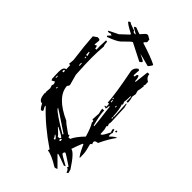

<svg xmlns="http://www.w3.org/2000/svg" viewBox="-265 -940 1074 1074"><g transform="rotate(45 272.5 -403.0)"><path d="M390.6 43.9Q331.1 6.8 295.9 2L299.8 -7.8Q187.5 -84 111.3 -166V-156.2Q121.1 -141.6 122.1 -133.8L112.3 -128.9Q104.5 -128.9 87.9 -160.2H86.9Q60.5 -160.2 57.6 -214.8H62.5Q61.5 -218.8 58.6 -218.8H57.6L60.5 -252L54.7 -270.5Q58.6 -279.3 58.6 -284.2Q53.7 -293 53.7 -297.9L35.2 -288.1L30.3 -296.9L28.3 -349.6Q28.3 -389.6 48.8 -390.6L47.9 -422.9H38.1L41 -455.1Q27.3 -559.6 23.4 -626L45.9 -641.6H55.7Q64.5 -640.6 65.4 -632.8L62.5 -600.6H66.4L76.2 -605.5Q81.1 -597.7 81.1 -586.9L90.8 -587.9L89.8 -614.3Q89.8 -633.8 91.8 -662.1H100.6L101.6 -658.2Q102.5 -636.7 107.4 -629.9Q103.5 -587.9 103.5 -536.1Q103.5 -492.2 108.4 -407.2L126 -342.8Q122.1 -329.1 117.2 -329.1Q121.1 -246.1 253.9 -186.5Q253.9 -181.6 316.4 -138.7Q316.4 -143.6 321.3 -143.6Q326.2 -134.8 326.2 -129.9L339.8 -130.9Q352.5 -161.1 392.6 -202.1Q376 -257.8 361.3 -280.3L360.4 -293.9Q350.6 -293.9 350.6 -297.9L353.5 -344.7Q347.7 -363.3 346.7 -377L361.3 -377.9Q362.3 -340.8 379.9 -276.4H384.8Q381.8 -311.5 368.2 -415H363.3V-409.2Q363.3 -397.5 360.4 -391.6Q350.6 -395.5 345.7 -395.5V-400.4H355.5L354.5 -423.8L344.7 -422.9Q341.8 -486.3 311.5 -639.6V-643.6Q311.5 -665 333 -678.7L341.8 -673.8L338.9 -641.6L339.8 -631.8L348.6 -632.8V-635.7Q348.6 -651.4 357.4 -651.4Q366.2 -651.4 368.2 -615.2H373L382.8 -699.2L396.5 -700.2Q397.5 -676.8 421.9 -664.1L422.9 -640.6Q422.9 -635.7 418 -635.7Q418 -631.8 420.9 -631.8H422.9Q419.9 -599.6 416 -588.9L421.9 -566.4L418 -543Q424.8 -523.4 424.8 -502L415 -501L414.1 -538.1H409.2V-526.4Q409.2 -504.9 406.2 -491.2Q411.1 -483.4 412.1 -472.7H407.2Q418 -445.3 420.9 -389.6H425.8L420.9 -492.2H424.8L430.7 -469.7L435.5 -358.4Q435.5 -350.6 432.6 -343.8Q437.5 -335 437.5 -330.1Q437.5 -325.2 432.6 -325.2L438.5 -302.7L440.4 -269.5L445.3 -270.5Q452.1 -270.5 475.6 -318.4Q469.7 -326.2 469.7 -340.8L478.5 -341.8Q479.5 -331.1 484.4 -323.2Q480.5 -314.5 480.5 -304.7L481.4 -294.9H485.4Q508.8 -319.3 521.5 -320.3Q493.2 -283.2 465.8 -224.6Q443.4 -222.7 443.4 -210.9Q444.3 -203.1 448.2 -196.3Q439.5 -194.3 439.5 -186.5Q451.2 -144.5 452.1 -127.4Q453.1 -110.4 453.1 -93.8Q444.3 -93.8 413.1 -162.1L408.2 -161.1Q395.5 -132.8 383.8 -95.7Q408.2 -93.8 461.9 -10.7L467.8 11.7L459 17.6Q451.2 -4.9 440.4 -4.9H439.5L443.4 -14.6Q378.9 -57.6 376 -57.6Q367.2 -55.7 367.2 -43Q368.2 -38.1 429.7 -4.9L420.9 0Q357.4 -24.4 349.6 -24.4L350.6 -19.5L408.2 38.1Q400.4 43 390.6 43.9ZM80.1 -526.4 74.2 -549.8H69.3L70.3 -526.4ZM80.1 -507.8V-517.6H75.2L76.2 -507.8ZM87.9 -457 86.9 -475.6H82L83 -457ZM352.5 -456.1 351.6 -465.8 347.7 -464.8V-456.1ZM358.4 -437.5 357.4 -452.1 352.5 -451.2 353.5 -437.5ZM395.5 -434.6 394.5 -444.3H390.6V-434.6ZM49.8 -367.2V-380.9Q41 -379.9 41 -373V-367.2ZM425.8 -376V-385.7L420.9 -384.8V-376ZM39.1 -315.4 43 -316.4V-330.1H38.1ZM488.3 -336.9V-346.7H497.1V-337.9ZM86.9 -276.4V-285.2H82V-276.4ZM293.9 -119.1V-124Q171.9 -206.1 168.9 -206.1L169.9 -201.2Q184.6 -180.7 290 -119.1ZM291 -90.8Q299.8 -91.8 299.8 -100.6Q282.2 -114.3 247.1 -130.9H242.2Q281.2 -96.7 281.2 -90.8ZM309.6 -82V-96.7Q300.8 -94.7 300.8 -87.9V-82ZM273.4 -66.4 283.2 -67.4Q282.2 -79.1 262.7 -89.8L263.7 -85Q273.4 -74.2 273.4 -66.4ZM82 -679.7 77.1 -684.6 94.7 -704.1Q86.9 -704.1 85.9 -709Q82 -707 78.6 -705.6Q75.2 -704.1 73.2 -704.1Q62.5 -704.1 61.5 -708Q61.5 -710 118.2 -737.3L165 -781.2V-786.1Q107.4 -815.4 105.5 -825.2Q115.2 -832 117.2 -832Q117.2 -827.1 165 -811.5Q166 -801.8 176.8 -801.8Q181.6 -801.8 186.5 -803.7L151.4 -823.2L150.4 -827.1Q150.4 -832 162.1 -833Q195.3 -819.3 200.2 -819.3Q223.6 -847.7 229.5 -848.6L237.3 -849.6L259.8 -836.9L261.7 -817.4Q249 -807.6 249 -800.8V-799.8Q335.9 -772.5 374 -752.9L375 -747.1Q361.3 -725.6 357.4 -725.6Q285.2 -745.1 281.2 -745.1Q321.3 -727.5 321.3 -722.7Q321.3 -716.8 310.5 -710H306.6L205.1 -761.7Q198.2 -760.7 154.3 -715.8Q137.7 -700.2 82 -679.7Z"/></g></svg>

Font: Blackcraft
Style: Regular
Weight: 400
Designer: GGBotNet
Foundry: GGBotNet
Version: 1.00